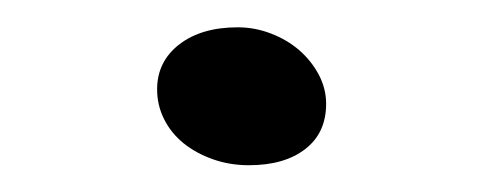

<svg xmlns="http://www.w3.org/2000/svg" viewBox="-20 -131 354 142"><path d="M164.1 -8.8Q149.9 -8.8 137.5 -13.2Q125 -17.6 115.7 -25.1Q106.4 -32.7 101.3 -43Q96.2 -53.2 96.2 -64.9Q96.2 -85.4 112.5 -98.1Q128.9 -110.8 155.8 -110.8Q168.5 -110.8 180.4 -106.2Q192.4 -101.6 201.4 -93.8Q210.4 -85.9 215.8 -75.7Q221.2 -65.4 221.2 -54.2Q221.2 -32.7 205.8 -20.8Q190.4 -8.8 164.1 -8.8Z"/></svg>

Font: Gochi Hand
Style: Regular
Weight: 400
Designer: Juan Pablo del Peral
Foundry: Juan Pablo del Peral
Version: Version 1.001